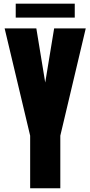

<svg xmlns="http://www.w3.org/2000/svg" viewBox="-20 -1012 486 1032"><path d="M142.1 0V-282.7L4.9 -859.4H175.3L223.1 -568.4L271 -859.4H440.9L304.2 -282.7V0ZM64.5 -917.5V-992.2H381.8V-917.5Z"/></svg>

Font: webenart
Style: Regular
Weight: 400
Designer: Vernon Adams
Foundry: Vernon Adams
Version: Version 2.116; ttfautohint (v1.8.3)